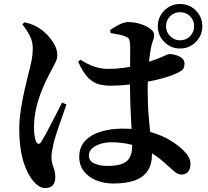

<svg xmlns="http://www.w3.org/2000/svg" viewBox="-20 -875 1040 960"><path d="M769.1 -743.8Q769.1 -790 801.7 -822.5Q834.3 -855 880.5 -855Q926.7 -855 959.2 -822.5Q991.6 -790 991.6 -743.8Q991.6 -697.7 959.2 -665.1Q926.7 -632.5 880.5 -632.5Q834.3 -632.5 801.7 -665.1Q769.1 -697.7 769.1 -743.8ZM810.1 -743.8Q810.1 -714.8 830.8 -694.1Q851.4 -673.4 880.5 -673.4Q910.3 -673.4 930.5 -694.1Q950.7 -714.8 950.7 -743.8Q950.7 -773.7 930.5 -793.8Q910.3 -814 880.5 -814Q851.4 -814 830.8 -793.8Q810.1 -773.7 810.1 -743.8ZM370.6 -566.4 382.3 -576.5Q419.5 -552.3 453.3 -541.4Q487.2 -530.5 518.2 -530.5Q562 -530.5 599.1 -535.8Q636.2 -541 666.9 -549.2Q697.5 -557.4 720.6 -564.9Q774.3 -582.5 797.5 -593.7Q820.8 -604.9 825.6 -604.9Q852.6 -604.7 877.6 -592.3Q902.6 -580 902.6 -556.6Q902.6 -532.7 888.4 -522.6Q874.1 -512.6 839.5 -498.3Q822.9 -492 790 -482.9Q757.1 -473.8 714.5 -465.6Q671.9 -457.5 625.7 -452Q579.5 -446.5 535.3 -446.5Q503.1 -446.5 475.1 -453.3Q447.1 -460.2 421.4 -485.7Q395.7 -511.3 370.6 -566.4ZM533.4 -709.6 530.6 -725.3Q549.7 -738.8 575.2 -751.6Q600.6 -764.5 620.7 -764.5Q654.5 -764.5 684.1 -754.6Q713.7 -744.7 732.3 -730.3Q750.9 -715.9 750.9 -701.2Q750.9 -689.3 748 -680.7Q745.2 -672.1 741.3 -661.4Q737.4 -650.6 734.2 -632.4Q730.4 -613.5 726.7 -580.7Q723.1 -547.9 720.7 -507.9Q718.4 -468 718.4 -427Q718.4 -350.7 723.8 -290Q729.1 -229.3 734.5 -182.8Q739.9 -136.4 739.9 -102.1Q739.9 -54.9 719.3 -22.4Q698.6 10.1 656 26.4Q613.3 42.6 546 42.6Q501.3 42.6 462.5 27.2Q423.7 11.8 399.9 -18.1Q376.2 -47.9 376.2 -90.4Q376.2 -139.9 405.9 -171.2Q435.6 -202.5 485.2 -217.2Q534.8 -231.9 591.9 -231.9Q675.2 -231.9 734.7 -214.3Q794.3 -196.7 834.8 -171.1Q875.2 -145.5 899.1 -121.1Q915.3 -105.2 923.8 -88.9Q932.3 -72.6 932.3 -55.2Q932.3 -29.9 920.3 -16.1Q908.3 -2.3 888.1 -2.3Q871 -2.3 856.5 -13.9Q841.9 -25.5 816.6 -48.6Q772.9 -90.1 728 -115.2Q683.2 -140.3 635.7 -152Q588.2 -163.6 535.9 -163.6Q508.3 -163.6 482.7 -155.7Q457 -147.8 440.7 -133.4Q424.5 -118.9 424.5 -97.6Q424.5 -69.6 452.2 -57.5Q479.9 -45.4 515.5 -45.4Q566.7 -45.4 593.4 -56.9Q620.2 -68.5 630.7 -91.5Q641.1 -114.6 641.1 -149.3Q641.1 -168.2 639.5 -199.2Q637.9 -230.2 635.7 -268.7Q633.6 -307.3 631.9 -348.8Q630.3 -390.3 630 -428.7Q630 -467 630.4 -509.2Q630.8 -551.4 630.8 -587.2Q630.8 -622.9 630.8 -641.1Q630.8 -663 627.8 -672.6Q624.9 -682.2 619.7 -686.1Q614.5 -689.9 605.3 -693.1Q589.4 -699.8 570.4 -703.2Q551.4 -706.7 533.4 -709.6ZM91.6 -752.7 101.8 -763.5Q126.8 -758 144.4 -750.8Q161.9 -743.6 180.5 -731.1Q195.8 -721.9 216 -700.9Q236.2 -679.9 251.4 -653.6Q266.5 -627.2 266.5 -599.5Q266.5 -578.9 255.8 -559.8Q245.1 -540.6 227.5 -505.5Q209.8 -472.9 191.6 -429.6Q173.5 -386.3 161.7 -337.2Q150 -288.2 150 -238.1Q150 -214.7 152.7 -196.3Q155.4 -177.9 160.3 -167.4Q165.3 -156.5 172.6 -155.9Q180 -155.3 186.7 -166.7Q195.4 -180.2 209 -204.9Q222.6 -229.7 237.5 -259Q252.4 -288.3 266.6 -315.8Q280.8 -343.3 290.3 -362.3L312.4 -352.5Q305.4 -332.1 296 -305.9Q286.7 -279.8 277.6 -253.2Q268.6 -226.5 261 -204.1Q253.4 -181.7 249.9 -167.7Q243.6 -138 240.4 -120.5Q237.2 -103 237.2 -91.5Q237.2 -64.7 246.9 -39.6Q256.5 -14.6 256.5 8.9Q256.5 65.4 205.9 65.4Q187.6 65.4 170.4 52.9Q153.3 40.3 138.4 20.2Q120.1 -5.1 105.9 -41.3Q91.7 -77.5 84 -124.9Q76.3 -172.2 76.3 -229.4Q76.3 -275.7 84.2 -326.7Q92.1 -377.8 102.5 -423.9Q112.9 -470 120.5 -500Q130.5 -536.7 137 -568.6Q143.6 -600.4 143.8 -633.8Q144.1 -668 127.6 -698.8Q111.1 -729.6 91.6 -752.7Z"/></svg>

Font: Noto Serif JP
Style: Regular
Weight: 200
Designer: Ryoko NISHIZUKA 西塚涼子 (kana & ideographs); Frank Grießhammer (Latin, Greek & Cyrillic); Wenlong ZHANG 张文龙 (bopomofo); San
Foundry: Adobe
Version: Version 2.001;hotconv 1.1.0;makeotfexe 2.6.0